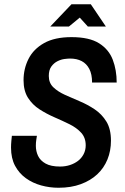

<svg xmlns="http://www.w3.org/2000/svg" viewBox="-20 -873 587 905"><path d="M256 12Q214 12 174 1Q134 -10 102 -33Q70 -56 51 -91.5Q32 -127 32 -177Q32 -192 33.5 -208.5Q35 -225 36 -233H154Q153 -225 151 -213.5Q149 -202 149 -186Q149 -160 159.5 -138Q170 -116 195 -102Q220 -88 263 -88Q288 -88 309.5 -95Q331 -102 347.5 -114.5Q364 -127 374 -146Q384 -165 384 -188Q384 -224 362.5 -247.5Q341 -271 307.5 -287.5Q274 -304 237 -320Q200 -336 166.5 -357.5Q133 -379 112 -412Q91 -445 91 -495Q91 -549 114.5 -595.5Q138 -642 188 -670Q238 -698 317 -698Q401 -698 447 -669Q493 -640 511.5 -591.5Q530 -543 530 -484H414Q414 -523 401 -548Q388 -573 365 -585Q342 -597 310 -597Q301 -597 284.5 -595Q268 -593 251 -584.5Q234 -576 222 -559.5Q210 -543 210 -515Q210 -482 231.5 -461.5Q253 -441 286 -426Q319 -411 356 -395.5Q393 -380 426.5 -357.5Q460 -335 481.5 -300Q503 -265 503 -210Q503 -162 486.5 -121.5Q470 -81 438.5 -51.5Q407 -22 361 -5Q315 12 256 12ZM217 -748 317 -853H408L479 -748H394L356 -790L305 -748Z"/></svg>

Font: Archivo Narrow SemiBold
Style: Italic
Weight: 600
Italic angle: -8°
Designer: Hector Gatti
Foundry: Omnibus-Type
Version: Version 3.002